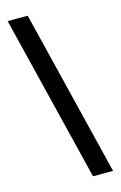

<svg xmlns="http://www.w3.org/2000/svg" viewBox="-163 -932 796 1266"><g transform="rotate(-15 235.0 -299.0)"><path d="M164 -866 443 268H306L27 -866Z"/></g></svg>

Font: Noto Sans Telugu UI ExtraBold
Style: Regular
Weight: 800
Designer: Jelle Bosma - Monotype Design Team
Foundry: Monotype Imaging Inc.
Version: Version 2.005; ttfautohint (v1.8.4.7-5d5b)